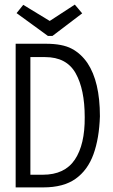

<svg xmlns="http://www.w3.org/2000/svg" viewBox="-20 -813 490 834"><path d="M48 1V-623H179Q251 -623 291.5 -601.5Q332 -580 360 -539Q414 -458 414 -308Q411 -212 386 -143Q361 -74 308.5 -36.5Q256 1 168 1ZM112 -54H166Q261 -54 305 -119.5Q349 -185 348 -304Q348 -425 308.5 -495Q269 -565 176 -565H112ZM305 -793 337 -755 208 -657H188L52 -756L81 -792L196 -722Z"/></svg>

Font: Inconsolata SemiCondensed
Style: Regular
Weight: 400
Width: 4
Monospace: yes
Designer: Raph Levien, Cyreal, Brenton Simpson
Foundry: Raph Levien, Cyreal, Google
Version: Version 3.001; ttfautohint (v1.8.2.53-6de2)